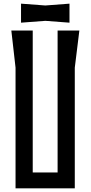

<svg xmlns="http://www.w3.org/2000/svg" viewBox="-20 -1030 496 1050"><path d="M360 -1010 228 -1000 95 -1010V-906L228 -916L360 -906ZM42 -863 65 -660V0H389V-660L414 -863H295V-87H159V-863Z"/></svg>

Font: BackOut Medium
Style: Regular
Weight: 500
Designer: Frank Adebiaye
Foundry: Velvetyne Type Foundry
Version: Version 2.000;hotconv 1.0.109;makeotfexe 2.5.65596